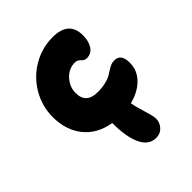

<svg xmlns="http://www.w3.org/2000/svg" viewBox="-187 -628 867 867"><g transform="rotate(-45 246.5 -194.5)"><path d="M305.2 131.8Q258.8 131.8 235.4 82Q211.9 32.2 211.9 -56.2Q129.9 -70.3 85.4 -126.2Q41 -182.1 41 -265.1Q41 -334.5 75.9 -393.8Q110.8 -453.1 169.4 -487.1Q228 -521 295.9 -521Q398.9 -521 398.9 -430.2Q398.9 -392.1 383.1 -368.2Q367.2 -344.2 337.9 -344.2Q323.7 -344.2 312.5 -356.7Q301.3 -369.1 286.1 -369.1Q246.6 -369.1 218.8 -338.6Q190.9 -308.1 190.9 -269Q190.9 -201.2 264.2 -201.2Q293 -201.2 314.7 -206.3Q336.4 -211.4 349.1 -218.5Q361.8 -225.6 372.1 -232.7Q382.3 -239.7 393.8 -244.9Q405.3 -250 418.9 -250Q460.9 -250 460.9 -192.9Q460.9 -144.5 426.8 -109.6Q392.6 -74.7 335 -60.1Q338.4 -35.2 352.3 9Q366.2 53.2 366.2 69.8Q366.2 93.8 349.4 112.8Q332.5 131.8 305.2 131.8Z"/></g></svg>

Font: Shantell Sans Irregular Bouncy
Style: Bold
Weight: 700
Designer: Stephen Nixon, Anya Danilova, Shantell Martin
Foundry: Arrow Type
Version: Version 1.006;[9816181b4]